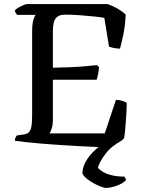

<svg xmlns="http://www.w3.org/2000/svg" viewBox="-20 -724 706 944"><path d="M511 0Q488 0 451 -1.5Q414 -3 369 -5.5Q324 -8 277.5 -11Q231 -14 187.5 -17.5Q144 -21 109 -25Q74 -29 53 -32Q53 -40 56 -47Q59 -54 63 -58L90 -62Q110 -64 120 -72Q130 -80 134 -100Q138 -120 138 -158V-572Q138 -599 141.5 -615.5Q145 -632 149.5 -641Q154 -650 156 -651H64Q61 -655 57.5 -660.5Q54 -666 53 -673Q58 -679 70 -686Q82 -693 94.5 -698.5Q107 -704 113 -704H509Q535 -695 559 -681Q583 -667 598 -652Q595 -593 585.5 -549.5Q576 -506 570 -485Q552 -485 537.5 -488.5Q523 -492 516 -495L493 -636Q473 -640 442 -643Q411 -646 374.5 -649Q338 -652 300 -652Q274 -652 261 -641Q248 -630 244 -611.5Q240 -593 240 -573V-391Q286 -392 324.5 -393.5Q363 -395 396.5 -398Q430 -401 457 -404L467 -393Q465 -373 461.5 -356Q458 -339 455 -332H240V-134Q240 -111 234.5 -93Q229 -75 223 -68H495L550 -233Q568 -233 583 -227.5Q598 -222 603 -218Q603 -191 601 -159.5Q599 -128 596.5 -97.5Q594 -67 590 -44Q582 -35 566.5 -25.5Q551 -16 536 -8Q521 0 511 0ZM500 200Q494 200 478.5 194.5Q463 189 444 179Q425 169 408.5 156Q392 143 385 129Q385 104 398 77.5Q411 51 433.5 27.5Q456 4 482 -14L550 -15Q522 3 502.5 27.5Q483 52 472.5 72.5Q462 93 462 102Q484 125 519 135Q554 145 591 144Q593 146 596 151.5Q599 157 599 162Q585 178 554 189Q523 200 500 200Z"/></svg>

Font: Texturina Medium 12pt
Style: Regular
Weight: 400
Version: Version 1.002